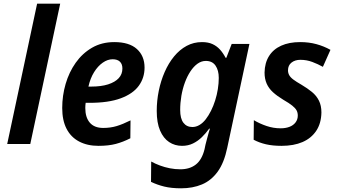

<svg xmlns="http://www.w3.org/2000/svg" viewBox="-20 -780 1824 1040"><path d="M19 0 181 -760H306L144 0Z M513 10Q453 10 408.5 -13.5Q364 -37 340.5 -82.5Q317 -128 317 -195Q317 -262 335.5 -325.5Q354 -389 390 -440Q426 -491 478.5 -521.5Q531 -552 599 -552Q680 -552 721.5 -514.5Q763 -477 763 -414Q763 -358 731.5 -315Q700 -272 634 -247.5Q568 -223 465 -223H444Q443 -215 442.5 -208.5Q442 -202 442 -195Q442 -144 466.5 -115.5Q491 -87 539 -87Q578 -87 611.5 -97Q645 -107 687 -128L686 -31Q647 -11 607.5 -0.5Q568 10 513 10ZM474 -311Q528 -311 565.5 -323Q603 -335 623 -356.5Q643 -378 643 -409Q643 -433 629.5 -446Q616 -459 590 -459Q563 -459 536.5 -440.5Q510 -422 489.5 -389Q469 -356 459 -311Z M961 240Q908 240 869.5 230.5Q831 221 798 205L799 95Q821 107 846.5 116.5Q872 126 900 131.5Q928 137 957 137Q1008 137 1041 111Q1074 85 1088 28L1093 4Q1097 -12 1102 -30.5Q1107 -49 1111 -63.5Q1115 -78 1117 -83H1113Q1095 -58 1073.5 -37Q1052 -16 1025.5 -3Q999 10 966 10Q927 10 896 -10.5Q865 -31 847 -73Q829 -115 829 -179Q829 -234 840 -288Q851 -342 872 -390Q893 -438 923 -474.5Q953 -511 991 -531.5Q1029 -552 1074 -552Q1108 -552 1131.5 -541Q1155 -530 1172 -511Q1189 -492 1202 -467H1206L1235 -542H1331L1211 20Q1194 102 1159 150Q1124 198 1074 219Q1024 240 961 240ZM1022 -92Q1042 -92 1060.5 -103Q1079 -114 1094.5 -134Q1110 -154 1123 -180Q1136 -206 1145.5 -236Q1155 -266 1160 -297.5Q1165 -329 1165 -358Q1165 -399 1147.5 -424.5Q1130 -450 1095 -450Q1071 -450 1050 -435Q1029 -420 1011.5 -393.5Q994 -367 981.5 -333Q969 -299 962.5 -261Q956 -223 956 -184Q956 -138 973.5 -115Q991 -92 1022 -92Z M1505 10Q1457 10 1420.5 1.5Q1384 -7 1354 -23L1355 -129Q1387 -110 1424 -97.5Q1461 -85 1500 -85Q1527 -85 1548 -93Q1569 -101 1581 -117Q1593 -133 1593 -154Q1593 -170 1586.5 -182Q1580 -194 1563.5 -207.5Q1547 -221 1514 -240Q1481 -260 1458.5 -280.5Q1436 -301 1424.5 -327Q1413 -353 1413 -387Q1414 -439 1437 -476Q1460 -513 1503 -532.5Q1546 -552 1606 -552Q1653 -552 1693.5 -541Q1734 -530 1770 -510L1729 -418Q1702 -433 1671.5 -444.5Q1641 -456 1607 -456Q1578 -456 1559 -441Q1540 -426 1540 -399Q1540 -385 1546.5 -373Q1553 -361 1569 -349Q1585 -337 1613 -321Q1645 -302 1669.5 -282Q1694 -262 1707.5 -235Q1721 -208 1721 -171Q1720 -112 1693 -71.5Q1666 -31 1618.5 -10.5Q1571 10 1505 10Z"/></svg>

Font: Noto Sans Display SemiBold
Style: Italic
Weight: 600
Italic angle: -12°
Designer: Monotype Design Team
Foundry: Monotype Imaging Inc.
Version: Version 2.003